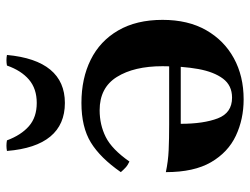

<svg xmlns="http://www.w3.org/2000/svg" viewBox="-108 -407 756 580"><g transform="rotate(90 270.0 -117.0)"><path d="M291 15Q217 15 160.5 -13Q104 -41 72 -96Q40 -151 40 -230Q40 -307 71 -361.5Q102 -416 156 -445.5Q210 -475 280 -475Q340 -475 390 -451.5Q440 -428 470 -376.5Q500 -325 500 -240Q467 -247 433.5 -248.5Q400 -250 356 -250H147V-285H354Q354 -354 337.5 -397Q321 -440 275 -440Q238 -440 217.5 -412.5Q197 -385 188.5 -338Q180 -291 180 -230Q180 -144 212.5 -92Q245 -40 313 -40Q357 -40 394 -58.5Q431 -77 468 -130Q479 -125 486 -118.5Q493 -112 500 -104Q457 -42 410.5 -13.5Q364 15 291 15ZM404 240Q388 197 361 173.5Q334 150 291 150Q248 150 220.5 173.5Q193 197 178 240Q162 243 146 240Q154 153 190.5 109Q227 65 291 65Q356 65 392.5 109Q429 153 436 240Q420 243 404 240Z"/></g></svg>

Font: Poltawski Nowy
Style: Bold
Weight: 700
Designer: Adam Pótawski, Mateusz Machalski, Borys Kosmynka, Ania Wieluska
Foundry: Capitalics.wtf
Version: Version 1.001;gftools[0.9.25]